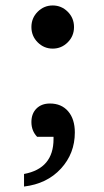

<svg xmlns="http://www.w3.org/2000/svg" viewBox="-20 -508 380 703"><path d="M68 129Q176 109 176 1Q176 1 176 -7H116Q95 -29 95 -61Q95 -92 113.5 -110.5Q132 -129 163 -129Q205 -129 229.5 -100.5Q254 -72 254 -23Q254 54 203 109.5Q152 165 68 175ZM118 -353Q95 -376 95 -409Q95 -442 118 -465Q141 -488 173 -488Q205 -488 228 -465Q251 -442 251 -409Q251 -376 228 -353Q205 -330 173 -330Q141 -330 118 -353Z"/></svg>

Font: Khartiya
Style: Bold
Weight: 700
Version: Version 1.0.2